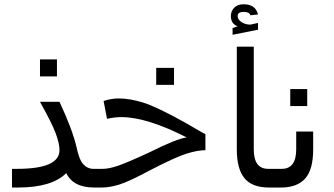

<svg xmlns="http://www.w3.org/2000/svg" viewBox="-20 -879 1536 884"><path d="M414.1 -15.6Q316.4 -15.6 285.2 -82Q218.8 -15.6 62.5 -15.6H35.2V-101.6H58.6Q253.9 -101.6 253.9 -187.5Q253.9 -218.8 236.3 -265.6Q218.8 -312.5 164.1 -410.2H253.9Q312.5 -285.2 332 -203.1Q343.8 -144.5 363.3 -123Q382.8 -101.6 410.2 -101.6H414.1ZM242.2 -527.3H164.1V-605.5H242.2Z M925.8 -187.5Q890.6 -187.5 839.8 -171.9Q789.1 -156.2 675.8 -97.7Q574.2 -43 529.3 -29.3Q484.4 -15.6 449.2 -15.6H414.1V-101.6H453.1Q480.5 -101.6 521.5 -115.2Q562.5 -128.9 664.1 -175.8Q796.9 -242.2 839.8 -246.1Q656.2 -339.8 539.1 -339.8Q507.8 -339.8 472.7 -332L457 -414.1Q492.2 -425.8 527.3 -425.8Q578.1 -425.8 640.6 -406.2Q703.1 -386.7 835.9 -312.5Q921.9 -261.7 925.8 -261.7ZM781.2 -488.3H699.2V-566.4H781.2Z M1246.1 -15.6H1218.8Q1140.6 -15.6 1105.5 -58.6Q1070.3 -101.6 1070.3 -191.4V-664.1H1148.4V-191.4Q1148.4 -101.6 1214.8 -101.6H1246.1ZM1168 -742.2 1050.8 -718.8V-750L1074.2 -757.8Q1043 -769.5 1043 -804.7Q1043 -828.1 1058.6 -843.8Q1074.2 -859.4 1101.6 -859.4Q1156.2 -859.4 1168 -812.5L1132.8 -808.6Q1128.9 -824.2 1101.6 -824.2Q1074.2 -824.2 1074.2 -804.7Q1074.2 -789.1 1091.8 -777.3Q1109.4 -765.6 1132.8 -765.6L1168 -773.4Z M1421.9 -191.4Q1421.9 -97.7 1384.8 -56.6Q1347.7 -15.6 1273.4 -15.6H1246.1V-101.6H1277.3Q1343.8 -101.6 1343.8 -191.4V-273.4H1421.9ZM1394.5 -390.6H1316.4V-468.8H1394.5Z"/></svg>

Font: 和音 by 宁静之雨，公众号njzyshare
Style: Regular
Weight: 400
Designer: Steve Matteson
Foundry: Ascender Corporation
Version: Version 6.00;June 8, 2018;FontCreator 11.0.0.2388 32-bit